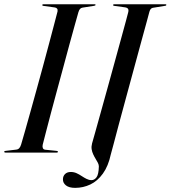

<svg xmlns="http://www.w3.org/2000/svg" viewBox="-28 -720 805 906"><path d="M173.5 -37Q171.5 -28 174.2 -21.2Q177 -14.5 185.5 -13.5L239 -8Q242 -7.5 243.8 -6.5Q245.5 -5.5 245.5 -4Q245.5 -2 244 -1Q242.5 0 240 0H-2.5Q-5 0 -6.5 -1Q-8 -2 -8 -3.5Q-8 -6 -6.2 -7Q-4.5 -8 -2 -8L48.5 -14Q57.5 -15 62.8 -20.8Q68 -26.5 71.5 -37.5Q79 -63 90.5 -103.2Q102 -143.5 115.8 -193.2Q129.5 -243 144.8 -297.8Q160 -352.5 174.8 -407.2Q189.5 -462 202.8 -511.5Q216 -561 226.5 -601Q237 -641 243.5 -666Q245 -675 241.2 -679.5Q237.5 -684 229.5 -685L178 -692Q173.5 -692.5 172.5 -693.5Q171.5 -694.5 171.5 -696.5Q171.5 -698 173 -699Q174.5 -700 177 -700H418.5Q421 -700 422 -699.2Q423 -698.5 423 -697Q423 -695.5 421.8 -694.5Q420.5 -693.5 416 -692.5L361.5 -684Q355 -683 350.2 -678.5Q345.5 -674 342 -662.5Q335 -638 323.8 -597.8Q312.5 -557.5 299 -507.8Q285.5 -458 270.8 -403.2Q256 -348.5 241.2 -294Q226.5 -239.5 213.2 -189.8Q200 -140 189.8 -100.5Q179.5 -61 173.5 -37ZM677 -664.5Q675.5 -658 665 -619.8Q654.5 -581.5 638.5 -523.2Q622.5 -465 604 -396.2Q585.5 -327.5 566.8 -259.2Q548 -191 532.5 -132.5Q517 -74 507 -36.2Q497 1.5 495 8Q483 64 457.5 99.2Q432 134.5 398.2 150.5Q364.5 166.5 326.5 166.5Q298 166.5 283.2 154.8Q268.5 143 269 126Q269 111 279 101.2Q289 91.5 306 91.5Q320.5 91.5 333.2 97.2Q346 103 357.5 110.8Q369 118.5 380.5 124.2Q392 130 403.5 130Q417.5 130 427.5 116.5Q437.5 103 438.5 65.5Q438.5 57.5 434 48.5Q429.5 39.5 423.2 29.5Q417 19.5 411.8 8.2Q406.5 -3 404.5 -15.8Q402.5 -28.5 406.5 -43.5Q410.5 -57 421.2 -95.5Q432 -134 447 -188Q462 -242 479 -303.2Q496 -364.5 512.5 -424.8Q529 -485 543 -536Q557 -587 566 -620.2Q575 -653.5 576.5 -660Q580 -672.5 576.2 -678.2Q572.5 -684 561 -685.5L513 -692Q509 -692.5 507.2 -693.5Q505.5 -694.5 505.5 -696.5Q505.5 -698 507.2 -699Q509 -700 511.5 -700H752.5Q755 -700 756 -699.2Q757 -698.5 757 -697Q757 -695.5 755.8 -694.2Q754.5 -693 750.5 -692.5L698.5 -684Q692 -683.5 688 -681.2Q684 -679 681.5 -675Q679 -671 677 -664.5Z"/></svg>

Font: Fraunces 120pt
Style: Italic
Weight: 400
Italic angle: -16°
Version: Version 1.000;[b76b70a41]